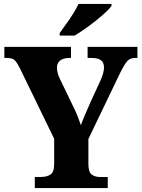

<svg xmlns="http://www.w3.org/2000/svg" viewBox="-20 -951 716 971"><path d="M156 0V-56H186Q217 -56 235.5 -68.5Q254 -81 254 -123V-249L81 -605Q66 -635 54.5 -646.5Q43 -658 14 -658H2V-714H339V-658H331Q301 -658 284.5 -645Q268 -632 268 -609Q268 -583 282 -554L351 -411Q365 -383 373 -362Q381 -341 389 -318Q398 -343 411 -373Q424 -403 438 -435L490 -548Q500 -571 503 -586.5Q506 -602 506 -608Q506 -635 490.5 -646.5Q475 -658 442 -658H423V-714H675V-658H664Q638 -658 624 -642.5Q610 -627 587 -581L427 -248V-123Q427 -80 444 -68Q461 -56 484 -56H525V0ZM282 -784Q296 -804 314.5 -829.5Q333 -855 350 -882Q367 -909 377 -931H544V-921Q535 -908 514 -888.5Q493 -869 465.5 -847Q438 -825 409.5 -805Q381 -785 357 -771H282Z"/></svg>

Font: Noto Serif Ethiopic SemiCondensed ExtraBold
Style: Regular
Weight: 800
Width: 4
Designer: Monotype Design Team
Foundry: Monotype Imaging Inc.
Version: Version 2.102; ttfautohint (v1.8.4.7-5d5b)